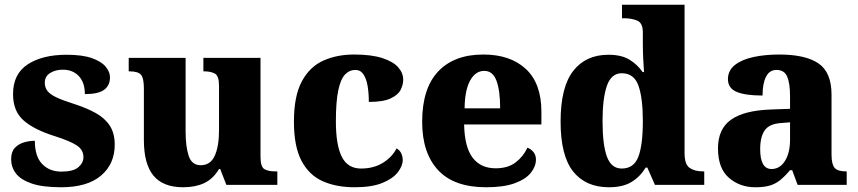

<svg xmlns="http://www.w3.org/2000/svg" viewBox="-20 -780 3620 810"><path d="M238 10Q159 10 113 -6Q67 -22 47 -48.5Q27 -75 27 -108Q27 -139 42 -155.5Q57 -172 80 -179Q103 -186 127 -186Q127 -120 158 -88Q189 -56 239 -56Q289 -56 310.5 -74.5Q332 -93 332 -117Q332 -148 304 -166.5Q276 -185 210 -206Q124 -233 79.5 -272Q35 -311 35 -383Q35 -468 97 -508.5Q159 -549 261 -549Q327 -549 367 -535Q407 -521 425.5 -499Q444 -477 444 -454Q444 -419 419 -401Q394 -383 338 -383Q338 -432 312.5 -459Q287 -486 245 -486Q214 -486 191.5 -472Q169 -458 169 -431Q169 -411 180 -396.5Q191 -382 218.5 -369Q246 -356 297 -340Q346 -324 384 -303Q422 -282 443 -250Q464 -218 464 -170Q464 -88 406 -39Q348 10 238 10Z M753 10Q668 10 627.5 -39Q587 -88 587 -189V-407Q587 -450 575 -464.5Q563 -479 526 -479H523V-536H763V-226Q763 -162 776 -122.5Q789 -83 827 -83Q868 -83 886 -123Q904 -163 904 -231V-418Q904 -460 886.5 -469.5Q869 -479 842 -479H838V-536H1079V-119Q1079 -76 1095.5 -66.5Q1112 -57 1140 -57H1150V0H935L909 -67H904Q879 -25 841.5 -7.5Q804 10 753 10Z M1476 10Q1399 10 1341.5 -15.5Q1284 -41 1252 -101.5Q1220 -162 1220 -267Q1220 -375 1253.5 -437Q1287 -499 1344.5 -524.5Q1402 -550 1473 -550Q1547 -550 1593 -535Q1639 -520 1660 -496Q1681 -472 1681 -444Q1681 -423 1670.5 -401.5Q1660 -380 1628.5 -365Q1597 -350 1536 -350Q1536 -386 1531 -416.5Q1526 -447 1513.5 -466Q1501 -485 1479 -485Q1454 -485 1435.5 -465.5Q1417 -446 1407 -398.5Q1397 -351 1397 -268Q1397 -168 1422 -118.5Q1447 -69 1503 -69Q1557 -69 1596 -93.5Q1635 -118 1653 -154Q1667 -146 1673 -132.5Q1679 -119 1679 -105Q1679 -80 1658 -53Q1637 -26 1592.5 -8Q1548 10 1476 10Z M2031 10Q1895 10 1828 -62.5Q1761 -135 1761 -266Q1761 -407 1828.5 -478.5Q1896 -550 2019 -550Q2133 -550 2198.5 -489Q2264 -428 2264 -309V-255H1938Q1940 -159 1974 -114.5Q2008 -70 2071 -70Q2123 -70 2155.5 -95Q2188 -120 2205 -157Q2221 -151 2231 -138Q2241 -125 2241 -107Q2241 -78 2219.5 -51Q2198 -24 2151.5 -7Q2105 10 2031 10ZM2090 -323Q2090 -398 2074.5 -439.5Q2059 -481 2023 -481Q1986 -481 1963.5 -440.5Q1941 -400 1940 -323Z M2549 10Q2451 10 2398 -56.5Q2345 -123 2345 -267Q2345 -412 2398 -480.5Q2451 -549 2547 -549Q2602 -549 2636 -528Q2670 -507 2691 -476H2697Q2695 -501 2693.5 -533.5Q2692 -566 2692 -593V-643Q2692 -683 2668.5 -693Q2645 -703 2612 -703H2604V-760H2868V-134Q2868 -87 2889 -72Q2910 -57 2945 -57H2951V0H2743L2711 -73H2704Q2681 -35 2644.5 -12.5Q2608 10 2549 10ZM2603 -69Q2654 -69 2673 -118.5Q2692 -168 2692 -270Q2692 -366 2673.5 -418.5Q2655 -471 2603 -471Q2559 -471 2540.5 -418.5Q2522 -366 2522 -269Q2522 -169 2540.5 -119Q2559 -69 2603 -69Z M3166 10Q3101 10 3055 -30Q3009 -70 3009 -154Q3009 -236 3064 -275Q3119 -314 3231 -318L3313 -321V-375Q3313 -428 3301 -456.5Q3289 -485 3256 -485Q3226 -485 3211.5 -456Q3197 -427 3197 -377Q3124 -377 3087.5 -392.5Q3051 -408 3051 -446Q3051 -483 3080.5 -506Q3110 -529 3159 -539.5Q3208 -550 3267 -550Q3378 -550 3433 -512.5Q3488 -475 3488 -381V-128Q3488 -87 3501 -72Q3514 -57 3548 -57H3552V0H3345L3322 -62H3313Q3290 -35 3270.5 -19.5Q3251 -4 3227 3Q3203 10 3166 10ZM3235 -67Q3270 -67 3291.5 -101Q3313 -135 3313 -191V-264L3276 -261Q3226 -258 3206.5 -230.5Q3187 -203 3187 -151Q3187 -67 3235 -67Z"/></svg>

Font: Noto Serif Tamil ExtraBold
Style: Italic
Weight: 800
Italic angle: -12°
Designer: Indian Type Foundry, Tom Grace, and the Monotype Design Team
Foundry: Monotype Imaging Inc.
Version: Version 2.003; ttfautohint (v1.8.4.7-5d5b)